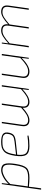

<svg xmlns="http://www.w3.org/2000/svg" viewBox="1314 -1846 752 3421"><g transform="rotate(-90 1690.5 -136.0)"><path d="M138 -480 124 -359Q183 -424 250.5 -458Q318 -492 368 -492Q456 -492 478.5 -433.5Q501 -375 480 -238Q457 -87 408.5 -37.5Q360 12 231 12Q165 12 73 2Q71 39 63 94L45 220H21L52 0L120 -480ZM122 -330 79 -17Q188 -10 228 -10Q349 -10 392 -54Q435 -98 456 -242Q476 -361 458.5 -415Q441 -469 368 -469Q318 -469 249.5 -432Q181 -395 122 -330Z M983 -24 986 -6Q919 12 797 12Q679 12 641.5 -45.5Q604 -103 625 -244Q637 -321 656 -370Q675 -419 707 -445.5Q739 -472 777 -482Q815 -492 873 -492Q969 -492 1011.5 -460.5Q1054 -429 1034 -344Q1020 -286 985.5 -262.5Q951 -239 875 -231L644 -206Q631 -92 667 -51Q703 -10 807 -10Q885 -10 983 -24ZM647 -227 876 -253Q943 -261 970 -279.5Q997 -298 1010 -346Q1015 -373 1016.5 -393Q1018 -413 1009 -426.5Q1000 -440 989.5 -448.5Q979 -457 960 -462Q941 -467 923 -468.5Q905 -470 880 -470Q822 -470 787.5 -462.5Q753 -455 723.5 -430.5Q694 -406 677.5 -361Q661 -316 649 -241Z M1883 -480 1815 0H1797L1811 -113Q1680 12 1584 12Q1528 12 1501.5 -19Q1475 -50 1480 -108Q1351 12 1257 12Q1198 12 1171.5 -22Q1145 -56 1154 -120L1205 -480H1229L1178 -121Q1162 -11 1261 -11Q1309 -11 1359 -40.5Q1409 -70 1483 -137L1532 -480H1556L1505 -121Q1489 -11 1588 -11Q1637 -11 1687.5 -41Q1738 -71 1812 -138L1859 -480Z M2439 -480 2371 0H2353L2368 -126Q2230 12 2127 12Q2062 12 2033 -22Q2004 -56 2014 -120L2065 -480H2089L2038 -121Q2022 -11 2131 -11Q2182 -11 2237.5 -45Q2293 -79 2369 -152L2415 -480Z M2643 -480 2628 -363Q2698 -427 2751.5 -459.5Q2805 -492 2854 -492Q2980 -492 2968 -368Q3103 -492 3188 -492Q3319 -492 3301 -360L3250 0H3226L3277 -359Q3285 -417 3262.5 -443Q3240 -469 3184 -469Q3139 -469 3090.5 -439.5Q3042 -410 2965 -343L2916 0H2892L2943 -359Q2951 -417 2928.5 -443Q2906 -469 2850 -469Q2805 -469 2755.5 -439.5Q2706 -410 2629 -342L2581 0H2557L2625 -480Z"/></g></svg>

Font: Ezarion Thin
Style: Italic
Weight: 250
Italic angle: -8°
Designer: Natanael Gama
Version: Version 1.001;PS 001.001;hotconv 1.0.70;makeotf.lib2.5.58329